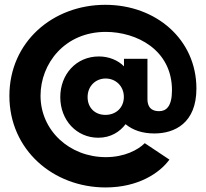

<svg xmlns="http://www.w3.org/2000/svg" viewBox="-20 -565 876 818"><path d="M20 -156.4C20 72.7 205.9 233.6 430 233.6C569.5 233.6 660.9 171.4 701.8 115L596.8 45C568.6 73.2 510.9 104.5 430.9 104.5C275.5 104.5 152.7 -9.5 152.7 -157.3C152.7 -293.6 255.5 -429.1 430.5 -429.1C560.9 -429.1 712.7 -353.6 712.7 -180.5C712.7 -110.9 687.7 -91.4 658.2 -91.4C613.2 -91.4 608.2 -123.2 608.2 -143.6V-314.5H508.2V-282.3C483.2 -308.2 444.1 -324.5 401.4 -324.5C304.1 -324.5 236.8 -247.7 236.8 -151.4C236.8 -52.7 306.4 21.8 398.6 21.8C452.3 21.8 490.5 -3.6 515 -35.9C546.4 -10 587.3 3.6 637.7 3.6C724.1 3.6 816.8 -40.5 816.8 -187.7C816.8 -396.8 645 -544.5 428.6 -544.5C204.5 -544.5 20 -385.9 20 -156.4ZM430 -230.5C472.7 -230.5 507.7 -198.6 507.7 -151.8C507.7 -107.3 475 -75.5 429.1 -75.5C384.5 -75.5 353.2 -105.9 353.2 -151.4C353.2 -198.6 387.7 -230.5 430 -230.5Z"/></svg>

Font: Spartan MB ExtBd
Style: Regular
Weight: 800
Designer: Matt Bailey, Mirko Velimirovic
Foundry: Matt Bailey
Version: Version 1.005